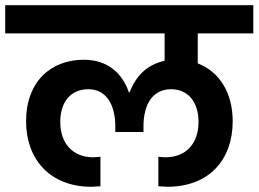

<svg xmlns="http://www.w3.org/2000/svg" viewBox="-41 -760 991 736"><path d="M-21 -740V-632H590V-527C521 -512 479 -467 456 -406H453C428 -479 372 -531 280 -531C155 -531 59 -448 59 -295C59 -150 150 -44 310 -44C315 -44 327 -45 344 -46V-159L317 -157C238 -157 190 -210 190 -293C190 -368 229 -418 298 -418C366 -418 401 -359 401 -275V-254H509V-275C509 -360 544 -418 615 -418C682 -418 720 -366 720 -293C720 -210 672 -157 593 -157L566 -159V-46C583 -45 595 -44 600 -44C761 -44 851 -148 851 -295C851 -407 798 -486 717 -517V-632H930V-740Z"/></svg>

Font: Poppins SemiBold
Style: Regular
Weight: 600
Designer: Ninad Kale (Devanagari), Jonny Pinhorn (Latin)
Foundry: Indian Type Foundry
Version: 4.004